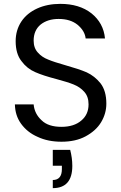

<svg xmlns="http://www.w3.org/2000/svg" viewBox="-20 -726 627 993"><path d="M298 7C298 7 298 7 298 7C346 7 388 -2 423 -21C458 -40 485 -64 503 -94C521 -124 530 -156 530 -190C530 -190 530 -190 530 -190C530 -234 520 -269 500 -295C480 -320 456 -339 428 -352C400 -364 363 -376 317 -389C317 -389 317 -389 317 -389C279 -400 250 -409 229 -418C208 -426 190 -438 176 -454C161 -470 154 -491 154 -516C154 -516 154 -516 154 -516C154 -551 166 -579 190 -599C214 -618 245 -628 283 -628C283 -628 283 -628 283 -628C324 -628 356 -618 381 -598C406 -577 420 -554 423 -527C423 -527 523 -527 523 -527C523 -527 523 -527 523 -527C518 -581 494 -624 453 -657C411 -690 357 -706 292 -706C292 -706 292 -706 292 -706C247 -706 207 -698 172 -682C137 -666 109 -643 90 -614C71 -585 61 -551 61 -513C61 -513 61 -513 61 -513C61 -470 71 -435 91 -410C110 -384 134 -365 162 -353C189 -341 226 -329 272 -317C272 -317 272 -317 272 -317C309 -307 339 -298 361 -289C383 -280 401 -268 416 -251C431 -234 438 -213 438 -186C438 -186 438 -186 438 -186C438 -152 426 -124 401 -103C376 -81 341 -70 298 -70C298 -70 298 -70 298 -70C253 -70 218 -81 195 -104C171 -126 157 -153 154 -186C154 -186 57 -186 57 -186C57 -186 57 -186 57 -186C58 -148 68 -115 89 -86C110 -57 138 -34 175 -18C211 -1 252 7 298 7ZM343 49C343 49 253 49 253 49C253 49 253 131 253 131C253 131 300 131 300 131C300 131 300 149 300 149C300 149 300 149 300 149C300 186 284 205 253 205C253 205 253 247 253 247C253 247 253 247 253 247C320 247 354 209 354 132C354 132 354 132 354 132C354 104 350 76 343 49Z"/></svg>

Font: Girnar Poppins
Style: Regular
Weight: 500
Designer: Ninad Kale (Devanagari), Jonny Pinhorn (Latin)
Foundry: Indian Type Foundry
Version: ""